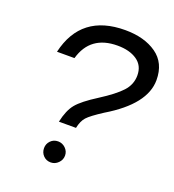

<svg xmlns="http://www.w3.org/2000/svg" viewBox="-137 -850 880 971"><g transform="rotate(20 303.0 -365.0)"><path d="M372 -744Q475 -744 540.5 -698Q606 -652 606 -560Q606 -430 414 -315Q352 -275 333 -254Q314 -233 306 -194H214Q228 -259 256.5 -293.5Q285 -328 361 -376Q438 -425 472.5 -462.5Q507 -500 507 -549Q507 -602 467 -629.5Q427 -657 362 -657Q216 -657 178 -523H84Q135 -744 372 -744ZM189 -43Q189 -66 205 -82.5Q221 -99 245 -99Q268 -99 285 -82.5Q302 -66 302 -43Q302 -20 285 -3Q268 14 245 14Q221 14 205 -2.5Q189 -19 189 -43Z"/></g></svg>

Font: Nacelle
Style: Italic
Weight: 400
Italic angle: -12°
Designer: Sora Sagano
Foundry: Sora Sagano
Version: Version 1.000;FEAKit 1.0